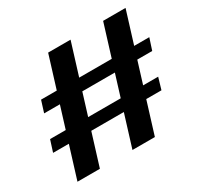

<svg xmlns="http://www.w3.org/2000/svg" viewBox="-153 -904 1149 1108"><g transform="rotate(-30 421.0 -350.0)"><path d="M439.1 -715 213.1 15H63.7L289.7 -715ZM805.5 -715 579.5 15H430.1L656.1 -715ZM839.8 -500.3 814.5 -422.8H94.3L118.6 -500.3ZM770.1 -277.2 747.3 -199.7H25.1L49.9 -277.2Z"/></g></svg>

Font: Pathway Extreme 8pt Thin 12pt
Style: Italic
Weight: 100
Italic angle: -8°
Version: Version 1.001;gftools[0.9.26]